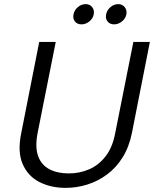

<svg xmlns="http://www.w3.org/2000/svg" viewBox="-20 -903 746 930"><path d="M170 -700H250L162 -258Q149 -189 165 -146Q181 -103 220 -83Q259 -63 313 -63Q366 -63 412 -83Q458 -103 491.5 -146Q525 -189 538 -258L626 -700H706L619 -259Q605 -190 573.5 -140Q542 -90 498 -57.5Q454 -25 402.5 -9Q351 7 298 7Q226 7 170.5 -21.5Q115 -50 89.5 -109Q64 -168 83 -259ZM375 -785Q354 -785 343 -799Q332 -813 336 -833Q340 -854 357 -868.5Q374 -883 395 -883Q415 -883 426.5 -868.5Q438 -854 434 -833Q430 -813 412.5 -799Q395 -785 375 -785ZM533 -785Q512 -785 501 -799Q490 -813 494 -833Q498 -854 515 -868.5Q532 -883 553 -883Q572 -883 584 -868.5Q596 -854 592 -833Q588 -813 570.5 -799Q553 -785 533 -785Z"/></svg>

Font: Albert Sans
Style: Italic
Weight: 400
Italic angle: -11.25°
Designer: Andreas Rasmussen
Foundry: a.Foundry
Version: Version 1.025